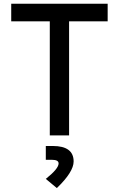

<svg xmlns="http://www.w3.org/2000/svg" viewBox="-20 -713 626 1011"><path d="M242.2 0V-600.6H39.1V-693.4H546.9V-600.6H343.8V0ZM279.3 277.3 221.2 229Q288.6 175.3 288.6 147.5Q288.6 128.4 252.9 128.4H221.2V55.7H257.8Q367.7 55.7 367.7 137.2Q367.7 192.4 279.3 277.3Z"/></svg>

Font: Cascadia Mono PL
Style: Regular
Weight: 400
Monospace: yes
Designer: Aaron Bell
Foundry: Saja Typeworks
Version: Version 2404.023; ttfautohint (v1.8.4)